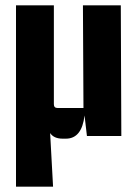

<svg xmlns="http://www.w3.org/2000/svg" viewBox="-20 -510 525 720"><path d="M179 190H40V-490H182V-119Q182 -105 196 -105H293L291 -490H433L435 0H306L297 -77Q287 10 227 10H215Q182 10 168 -11Z"/></svg>

Font: Gemunu Libre ExtraBold
Style: Regular
Weight: 800
Designer: Puspanada Ekanayake, Sola Matas, Pathum Egodawatta, Kosala Senevirathne
Foundry: mooniak
Version: Version 1.100